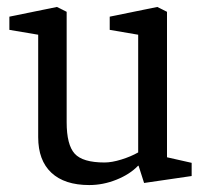

<svg xmlns="http://www.w3.org/2000/svg" viewBox="-20 -524 597 553"><path d="M237 9Q166 9 128 -26.5Q90 -62 90 -129V-424L7 -438V-476L144 -504L172 -490V-172Q172 -107 195 -81.5Q218 -56 281 -56Q302 -56 329.5 -64.5Q357 -73 378 -85V-424L296 -438V-476L433 -504L461 -490V-71L532 -55V-17L395 3L379 -47L377 -46Q354 -22 315.5 -6.5Q277 9 237 9Z"/></svg>

Font: Faustina Light
Style: Regular
Weight: 400
Version: Version 1.200